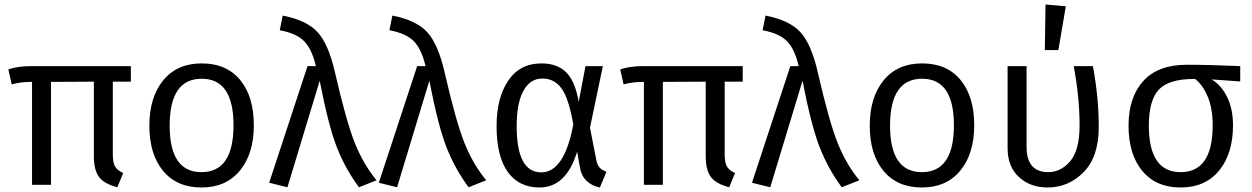

<svg xmlns="http://www.w3.org/2000/svg" viewBox="-20 -819 5548 851"><path d="M560 -457H480V-136Q480 -98 490 -81Q500 -64 526 -52L500 11Q442 -4 419 -34.5Q396 -65 396 -127V-457L206 -456V0H122V-456H119Q71 -456 32 -445L17 -511Q57 -526 120 -526H560Z M874 -538Q984 -538 1044.5 -464.5Q1105 -391 1105 -264Q1105 -138 1043.5 -63Q982 12 873 12Q764 12 703 -61.5Q642 -135 642 -262Q642 -388 703.5 -463Q765 -538 874 -538ZM874 -470Q732 -470 732 -262Q732 -56 873 -56Q1015 -56 1015 -264Q1015 -470 874 -470Z M1233 -750Q1340 -729 1388 -676Q1436 -623 1464 -501Q1515 -279 1553 -184.5Q1591 -90 1649 -20L1571 11Q1511 -70 1473.5 -165Q1436 -260 1397 -461L1254 11L1173 -9L1343 -526H1380Q1363 -600 1329 -635.5Q1295 -671 1220 -685Z M1719 -750Q1826 -729 1874 -676Q1922 -623 1950 -501Q2001 -279 2039 -184.5Q2077 -90 2135 -20L2057 11Q1997 -70 1959.5 -165Q1922 -260 1883 -461L1740 11L1659 -9L1829 -526H1866Q1849 -600 1815 -635.5Q1781 -671 1706 -685Z M2380 -538Q2449 -538 2489 -499Q2529 -460 2545 -368L2575 -526H2652L2595 -253L2623 -110Q2627 -89 2637 -77Q2647 -65 2668 -58L2639 12Q2605 6 2580.5 -17Q2556 -40 2550 -79L2538 -147Q2490 12 2371 12Q2280 12 2230.5 -57Q2181 -126 2181 -260Q2181 -385 2232.5 -461.5Q2284 -538 2380 -538ZM2384 -471Q2330 -471 2300 -416.5Q2270 -362 2270 -260Q2270 -55 2379 -55Q2481 -55 2521 -267Q2501 -383 2469 -427Q2437 -471 2384 -471Z M3272 -457H3192V-136Q3192 -98 3202 -81Q3212 -64 3238 -52L3212 11Q3154 -4 3131 -34.5Q3108 -65 3108 -127V-457L2918 -456V0H2834V-456H2831Q2783 -456 2744 -445L2729 -511Q2769 -526 2832 -526H3272Z M3373 -750Q3480 -729 3528 -676Q3576 -623 3604 -501Q3655 -279 3693 -184.5Q3731 -90 3789 -20L3711 11Q3651 -70 3613.5 -165Q3576 -260 3537 -461L3394 11L3313 -9L3483 -526H3520Q3503 -600 3469 -635.5Q3435 -671 3360 -685Z M4067 -538Q4177 -538 4237.5 -464.5Q4298 -391 4298 -264Q4298 -138 4236.5 -63Q4175 12 4066 12Q3957 12 3896 -61.5Q3835 -135 3835 -262Q3835 -388 3896.5 -463Q3958 -538 4067 -538ZM4067 -470Q3925 -470 3925 -262Q3925 -56 4066 -56Q4208 -56 4208 -264Q4208 -470 4067 -470Z M4614 -799 4704 -791 4671 -597H4611ZM4824 -526Q4850 -388 4850 -256Q4850 -124 4783 -56Q4716 12 4623 12Q4547 12 4496.5 -34Q4446 -80 4446 -162V-526H4530V-169Q4530 -56 4626 -56Q4682 -56 4723.5 -104.5Q4765 -153 4765 -263Q4765 -387 4739 -526Z M5477 -526V-458L5350 -467Q5392 -443 5418.5 -390Q5445 -337 5445 -264Q5445 -138 5383.5 -63Q5322 12 5213 12Q5104 12 5043 -61.5Q4982 -135 4982 -262Q4982 -387 5047 -459.5Q5112 -532 5240 -532Q5341 -532 5477 -526ZM5213 -56Q5355 -56 5355 -264Q5355 -338 5333 -390.5Q5311 -443 5277 -469H5272Q5160 -469 5116 -421.5Q5072 -374 5072 -262Q5072 -56 5213 -56Z"/></svg>

Font: FiraGO Book
Style: Regular
Weight: 350
Designer: bBox Type
Foundry: bBox Type GmbH
Version: Version 1.001;PS 001.001;hotconv 1.0.88;makeotf.lib2.5.64775